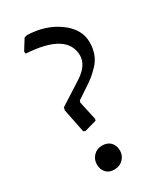

<svg xmlns="http://www.w3.org/2000/svg" viewBox="-180 -764 719 846"><g transform="rotate(-30 180.0 -341.0)"><path d="M263 -499C263 -467.7 244 -439 206 -413L87 -337L84 -323L108 -203L117 -199L178 -216L181 -224L160 -319L163 -328L208 -358C229.3 -372 245 -383 255 -391C265 -399 276.7 -410 290 -424C316 -451.3 329 -486.3 329 -529C329 -573.7 307.2 -611.8 263.5 -643.5C219.8 -675.2 167 -692 105 -694L91 -690L58 -637L60 -626C195.3 -618 263 -575.7 263 -499ZM188.5 -6C200.2 -18 206 -32.3 206 -49C206 -65.7 201 -79.5 191 -90.5C181 -101.5 166.8 -107 148.5 -107C130.2 -107 115.3 -101 104 -89C92.7 -77 87 -62.7 87 -46C87 -29.3 91.8 -15.5 101.5 -4.5C111.2 6.5 125.2 12 143.5 12C161.8 12 176.8 6 188.5 -6Z"/></g></svg>

Font: Alegreya SC
Style: Regular
Weight: 400
Designer: Juan Pablo del Peral
Foundry: Juan Pablo del Peral
Version: Version 1.003